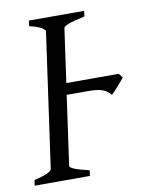

<svg xmlns="http://www.w3.org/2000/svg" viewBox="-74 -668 549 722"><g transform="rotate(-10 201.0 -307.5)"><path d="M184.1 -359.4H384.3L397 -342.8Q391.1 -335.9 384.3 -328.1L370.6 -312.5Q363.8 -304.7 357.2 -297.6Q350.6 -290.5 345.2 -285.6Q338.9 -293.9 331.5 -299.6Q324.2 -305.2 314 -308.8Q303.7 -312.5 290 -314Q276.4 -315.4 256.8 -315.4H177.7L140.6 -50.8Q139.6 -44.9 156.5 -37.8Q173.3 -30.8 213.9 -21L210.9 0H0L2.9 -21Q33.7 -27.8 51.5 -35.9Q69.3 -43.9 70.3 -50.8L142.6 -564Q143.6 -569.8 128.9 -578.6Q114.3 -587.4 83.5 -594.2L86.4 -615.2H297.4L294.4 -594.2Q272 -589.4 256.6 -585.2Q241.2 -581.1 231.7 -577.4Q222.2 -573.7 217.8 -570.3Q213.4 -566.9 212.9 -564Z"/></g></svg>

Font: Gentium Plus
Style: Italic
Weight: 400
Italic angle: -8°
Designer: J. Victor Gaultney, Annie Olsen, Iska Routamaa
Foundry: SIL International
Version: Version 1.510